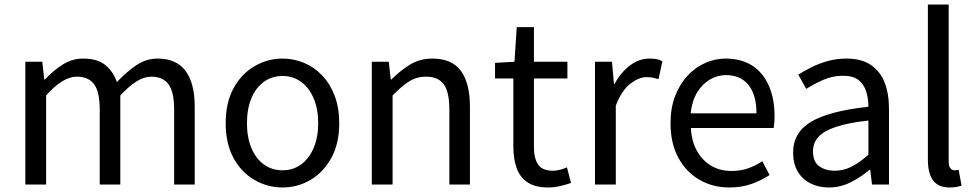

<svg xmlns="http://www.w3.org/2000/svg" viewBox="-20 -816 4315 849"><path d="M92 0V-543H167L176 -464H178Q214 -503 256.5 -530Q299 -557 347 -557Q410 -557 445 -529Q480 -501 497 -453Q540 -499 583.5 -528Q627 -557 677 -557Q760 -557 800.5 -502.5Q841 -448 841 -344V0H750V-332Q750 -409 725.5 -443Q701 -477 649 -477Q618 -477 584.5 -456.5Q551 -436 512 -394V0H421V-332Q421 -409 396.5 -443Q372 -477 320 -477Q289 -477 255 -456.5Q221 -436 184 -394V0Z M1229 13Q1163 13 1105 -20.5Q1047 -54 1012.5 -117.5Q978 -181 978 -271Q978 -362 1012.5 -425.5Q1047 -489 1105 -523Q1163 -557 1229 -557Q1279 -557 1324.5 -538Q1370 -519 1405 -482Q1440 -445 1460 -392Q1480 -339 1480 -271Q1480 -181 1445 -117.5Q1410 -54 1353 -20.5Q1296 13 1229 13ZM1229 -63Q1276 -63 1311.5 -89Q1347 -115 1367 -162Q1387 -209 1387 -271Q1387 -334 1367 -381Q1347 -428 1311.5 -454Q1276 -480 1229 -480Q1182 -480 1146.5 -454Q1111 -428 1091.5 -381Q1072 -334 1072 -271Q1072 -209 1091.5 -162Q1111 -115 1146.5 -89Q1182 -63 1229 -63Z M1624 0V-543H1699L1708 -464H1710Q1749 -503 1792.5 -530Q1836 -557 1892 -557Q1978 -557 2018 -502.5Q2058 -448 2058 -344V0H1967V-332Q1967 -409 1942.5 -443Q1918 -477 1864 -477Q1822 -477 1789 -456Q1756 -435 1716 -394V0Z M2404 13Q2347 13 2313 -9.5Q2279 -32 2264.5 -73Q2250 -114 2250 -168V-469H2169V-538L2255 -543L2265 -696H2341V-543H2489V-469H2341V-165Q2341 -116 2359.5 -88.5Q2378 -61 2425 -61Q2440 -61 2457 -65.5Q2474 -70 2487 -76L2505 -7Q2482 1 2456 7Q2430 13 2404 13Z M2611 0V-543H2686L2695 -444H2697Q2725 -496 2765.5 -526.5Q2806 -557 2851 -557Q2870 -557 2883.5 -554.5Q2897 -552 2909 -545L2892 -466Q2878 -470 2867 -472.5Q2856 -475 2839 -475Q2806 -475 2768 -446.5Q2730 -418 2703 -349V0Z M3205 13Q3132 13 3073 -21Q3014 -55 2979.5 -118.5Q2945 -182 2945 -271Q2945 -338 2965 -390.5Q2985 -443 3019.5 -480.5Q3054 -518 3098 -537.5Q3142 -557 3188 -557Q3258 -557 3306 -526Q3354 -495 3379.5 -437.5Q3405 -380 3405 -302Q3405 -287 3404 -274Q3403 -261 3401 -250H3035Q3038 -192 3061.5 -149.5Q3085 -107 3124 -83.5Q3163 -60 3215 -60Q3255 -60 3287.5 -71.5Q3320 -83 3351 -103L3383 -42Q3348 -19 3304 -3Q3260 13 3205 13ZM3034 -315H3325Q3325 -397 3289.5 -440.5Q3254 -484 3190 -484Q3152 -484 3118.5 -464Q3085 -444 3062.5 -407Q3040 -370 3034 -315Z M3645 13Q3600 13 3564 -5Q3528 -23 3507.5 -57.5Q3487 -92 3487 -141Q3487 -230 3566.5 -277.5Q3646 -325 3820 -344Q3820 -379 3810.5 -410.5Q3801 -442 3777 -461.5Q3753 -481 3708 -481Q3661 -481 3619.5 -462.5Q3578 -444 3545 -423L3510 -486Q3535 -502 3568 -518.5Q3601 -535 3640 -546Q3679 -557 3723 -557Q3789 -557 3830.5 -529Q3872 -501 3891.5 -451.5Q3911 -402 3911 -334V0H3836L3828 -65H3825Q3787 -33 3741.5 -10Q3696 13 3645 13ZM3671 -61Q3710 -61 3745.5 -79Q3781 -97 3820 -132V-283Q3729 -273 3675 -254.5Q3621 -236 3598 -209.5Q3575 -183 3575 -147Q3575 -100 3603 -80.5Q3631 -61 3671 -61Z M4179 13Q4145 13 4124 -1Q4103 -15 4093 -42.5Q4083 -70 4083 -108V-796H4175V-102Q4175 -81 4182.5 -72Q4190 -63 4200 -63Q4204 -63 4208 -63.5Q4212 -64 4219 -65L4232 5Q4222 8 4210 10.5Q4198 13 4179 13Z"/></svg>

Font: Noto Sans SC Thin
Style: Regular
Weight: 400
Version: Version 2.004-H2;hotconv 1.0.118;makeotfexe 2.5.65603